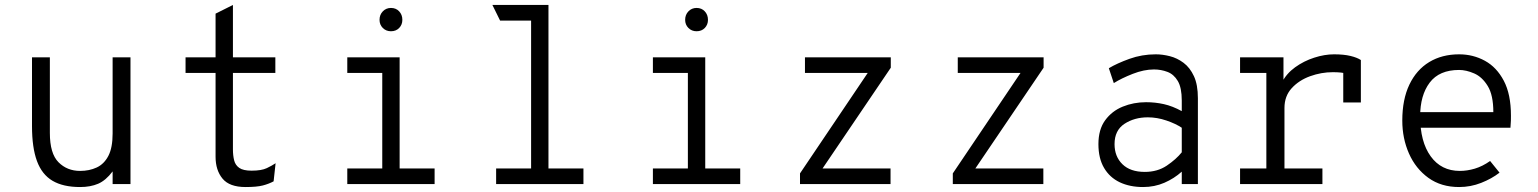

<svg xmlns="http://www.w3.org/2000/svg" viewBox="-20 -742 6200 774"><path d="M303 12Q234.5 12 191.8 -13.2Q149 -38.5 129 -92.8Q109 -147 109 -234V-511H181V-206Q181 -123 215.8 -88Q250.5 -53 303 -53Q340 -53 369.8 -66.8Q399.5 -80.5 416.8 -113.5Q434 -146.5 434 -204V-511H506V0H434V-51Q406.5 -14.5 375.5 -1.2Q344.5 12 303 12Z M970 12Q905 12 877 -22Q849 -56 849 -110V-448H728V-511H849V-687L919 -722V-511H1090V-448H919V-140Q919 -115.5 923.8 -96Q928.5 -76.5 944.5 -65.2Q960.5 -54 994 -54Q1034 -54 1055.5 -64.2Q1077 -74.5 1091 -84L1083 -11Q1063.5 -0.5 1039 5.8Q1014.5 12 970 12Z M1521 -20V-511H1591V-20ZM1380 0V-63H1732V0ZM1380 -448V-511H1556V-448ZM1556 -616Q1536.5 -616 1523.2 -629.2Q1510 -642.5 1510 -662Q1510 -682.5 1523.2 -696.2Q1536.5 -710 1556 -710Q1576.5 -710 1589.2 -696.2Q1602 -682.5 1602 -662Q1602 -642.5 1589.2 -629.2Q1576.5 -616 1556 -616Z M2121 0V-688L2191 -722V0ZM1980 0V-63H2332V0ZM1996 -659 1965 -722H2191L2154 -659Z M2753 -20V-511H2823V-20ZM2612 0V-63H2964V0ZM2612 -448V-511H2788V-448ZM2788 -616Q2768.5 -616 2755.2 -629.2Q2742 -642.5 2742 -662Q2742 -682.5 2755.2 -696.2Q2768.5 -710 2788 -710Q2808.5 -710 2821.2 -696.2Q2834 -682.5 2834 -662Q2834 -642.5 2821.2 -629.2Q2808.5 -616 2788 -616Z M3205 0V-43L3478 -448H3225V-511H3571V-469L3296 -63H3570V0Z M3821 0V-43L4094 -448H3841V-511H4187V-469L3912 -63H4186V0Z M4588 12Q4534.5 12 4494 -7.2Q4453.5 -26.5 4430.8 -65Q4408 -103.5 4408 -161Q4408 -220 4435.2 -257.2Q4462.5 -294.5 4506.2 -312.2Q4550 -330 4600 -330Q4637 -330 4671.8 -322.2Q4706.5 -314.5 4744 -294V-337Q4744 -388.5 4728 -415.5Q4712 -442.5 4686.2 -452.2Q4660.5 -462 4632 -462Q4591.5 -462 4546.2 -444.2Q4501 -426.5 4470 -407L4450 -467Q4482.5 -486.5 4533 -504.8Q4583.5 -523 4639 -523Q4666.5 -523 4696 -515.5Q4725.5 -508 4751.2 -488.8Q4777 -469.5 4793 -435Q4809 -400.5 4809 -346V0H4744V-50Q4713.5 -22.5 4673.8 -5.2Q4634 12 4588 12ZM4595 -49Q4646 -49 4683.5 -74.2Q4721 -99.5 4744 -128V-227Q4719.5 -243.5 4682 -256.2Q4644.5 -269 4607 -269Q4553 -269 4513 -242.8Q4473 -216.5 4473 -161Q4473 -111 4504.8 -80Q4536.5 -49 4595 -49Z M4979 0V-63H5085V-448H4979V-511H5154V-396L5148 -410Q5166 -445.5 5201 -470.8Q5236 -496 5277.8 -509.5Q5319.5 -523 5358 -523Q5397 -523 5424 -516.5Q5451 -510 5466 -500V-329H5395V-479L5412 -444Q5400 -448 5385.5 -449.5Q5371 -451 5353 -451Q5306.5 -451 5261.5 -434.8Q5216.5 -418.5 5187.2 -386.5Q5158 -354.5 5158 -307V-63H5311V0Z M5862 12Q5789.5 12 5738.2 -25Q5687 -62 5660 -123Q5633 -184 5633 -256Q5633 -341 5661.5 -400.8Q5690 -460.5 5741.5 -491.8Q5793 -523 5862 -523Q5918.5 -523 5966 -497Q6013.5 -471 6042.2 -416.5Q6071 -362 6071 -276Q6071 -268 6070.8 -255.8Q6070.5 -243.5 6069 -227H5689V-290H6000Q6000 -358.5 5977.5 -395.2Q5955 -432 5922.8 -446Q5890.5 -460 5862 -460Q5782 -460 5743.5 -409Q5705 -358 5705 -273Q5705 -170.5 5747.5 -111.8Q5790 -53 5865 -53Q5894.5 -53 5925.5 -62.2Q5956.5 -71.5 5987 -93L6025 -46Q5993.5 -21.5 5951 -4.8Q5908.5 12 5862 12Z"/></svg>

Font: Overpass Mono Light
Style: Regular
Weight: 300
Monospace: yes
Designer: Delve Withrington, Dave Bailey
Foundry: Delve Fonts LLC
Version: Version 4.000